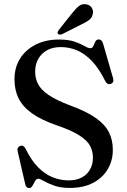

<svg xmlns="http://www.w3.org/2000/svg" viewBox="-20 -907 625 942"><path d="M322 15Q277.5 15 246 3.8Q214.5 -7.5 195.2 -18.8Q176 -30 168 -30Q160 -30 155 -23Q150 -16 145.8 -7Q141.5 2 136.2 8.8Q131 15.5 123 15.5Q115.5 15.5 110.5 10.8Q105.5 6 103.5 -4.5L66 -167.5Q64.5 -176 67.8 -182Q71 -188 79 -191Q87.5 -194 94 -190.5Q100.5 -187 105.5 -177.5Q133 -120.5 166.8 -86.5Q200.5 -52.5 238.5 -37.2Q276.5 -22 316 -22Q372 -22 403.8 -52.5Q435.5 -83 436 -133.5Q436 -164.5 422 -191.2Q408 -218 369.2 -242.8Q330.5 -267.5 257.5 -292.5Q182.5 -318.5 137.2 -350.8Q92 -383 71.5 -424Q51 -465 51 -518Q51 -576.5 78.8 -620.2Q106.5 -664 155.8 -688.5Q205 -713 269.5 -713Q316.5 -713 346.5 -702.5Q376.5 -692 394.5 -681.2Q412.5 -670.5 423 -670.5Q433.5 -670.5 438 -681.2Q442.5 -692 447.8 -702.8Q453 -713.5 464.5 -713.5Q472.5 -713.5 477.5 -708.5Q482.5 -703.5 486.5 -690.5L535 -522.5Q538 -513 534.8 -505.5Q531.5 -498 523.5 -495.5Q515 -492.5 508.2 -496Q501.5 -499.5 497 -508Q466 -571 431 -607.5Q396 -644 357.8 -660Q319.5 -676 278.5 -676Q221.5 -676 187 -642.8Q152.5 -609.5 152.5 -554.5Q152.5 -522.5 166.8 -494.5Q181 -466.5 218.8 -440.8Q256.5 -415 326 -389Q404 -360.5 449.5 -328.5Q495 -296.5 514.5 -258Q534 -219.5 533.5 -170.5Q533.5 -119.5 508.8 -77.2Q484 -35 437 -10Q390 15 322 15ZM334.5 -843Q352 -865.5 368 -877.8Q384 -890 404.5 -885.5Q422.5 -882 430.8 -867.8Q439 -853.5 435.5 -839.5Q432 -821 417.8 -809.5Q403.5 -798 381 -788L284 -739Q279 -737 273.5 -737.2Q268 -737.5 264.5 -741Q261 -745 262.8 -749.8Q264.5 -754.5 267.5 -759Z"/></svg>

Font: Fraunces 36pt
Style: Regular
Weight: 400
Version: Version 1.000;[b76b70a41]